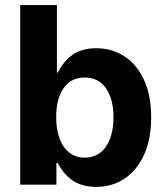

<svg xmlns="http://www.w3.org/2000/svg" viewBox="-20 -727 651 756"><path d="M59.6 -707H204.1V-441.4H208Q227.1 -481.9 263.2 -509.5Q299.3 -537.1 359.4 -537.1Q419.4 -537.1 468.5 -506.1Q517.6 -475.1 546.4 -413.8Q575.2 -352.5 575.2 -264.6Q575.2 -178.7 546.9 -116.9Q518.6 -55.2 469.7 -23.2Q420.9 8.8 359.4 8.8Q300.3 8.8 263.4 -18.3Q226.6 -45.4 208 -85H202.1V0H59.6ZM313.5 -106.4Q367.7 -106.4 397.2 -149.9Q426.8 -193.4 426.8 -265.6Q426.8 -336.9 397.2 -379.4Q367.7 -421.9 313.5 -421.9Q259.8 -421.9 230.5 -380.1Q201.2 -338.4 201.2 -265.6Q201.2 -217.8 214.4 -181.9Q227.5 -146 252.9 -126.2Q278.3 -106.4 313.5 -106.4Z"/></svg>

Font: WEMIX Pretendard
Style: Bold
Weight: 700
Designer: Base glyphs from Inter by Rasmus Andersson; Hangeul glyphs from Noto Sans CJK(Source Han Sans) by Jang Soo-young and Kan
Foundry: Kil Hyung-jin
Version: Version 1.000